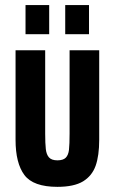

<svg xmlns="http://www.w3.org/2000/svg" viewBox="-20 -725 450 753"><path d="M41 -176.8V-527.8H157.2V-201.2Q157.2 -162.1 159.7 -140.1Q162.1 -119.1 171.9 -107.9Q182.1 -96.2 205.1 -96.2Q227.5 -96.2 237.8 -106.4Q248 -116.7 250.5 -137.2Q252.9 -159.2 252.9 -201.2V-527.8H369.1V-176.8Q369.1 -114.7 355 -74.7Q340.8 -35.2 305.7 -13.7Q270 7.8 205.1 7.8Q110.4 7.8 75.7 -38.6Q41 -85 41 -176.8ZM80.1 -705.1H172.9V-590.8H80.1ZM235.8 -705.1H329.1V-590.8H235.8Z"/></svg>

Font: D-DIN Condensed
Style: DINCondensed-Bold
Weight: 700
Width: 3
Designer: Charles Nix
Foundry: Datto Inc.
Version: Version 1.10